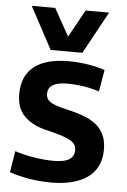

<svg xmlns="http://www.w3.org/2000/svg" viewBox="-56 -830 580 880"><g transform="rotate(5 234.5 -389.5)"><path d="M21 -21 37 -119Q55 -113 77 -107.5Q99 -102 123.5 -98Q148 -94 172 -92Q196 -90 217 -90Q265 -90 287.5 -104.5Q310 -119 310 -148Q310 -164 301 -175.5Q292 -187 274.5 -195.5Q257 -204 231.5 -211.5Q206 -219 173 -227Q138 -235 112 -248.5Q86 -262 67.5 -281Q49 -300 40.5 -325Q32 -350 32 -382Q32 -465 86 -508Q140 -551 246 -551Q279 -551 308 -547.5Q337 -544 363.5 -538.5Q390 -533 412 -525L395 -425Q373 -432 351 -437Q329 -442 303.5 -445Q278 -448 246 -448Q203 -448 181 -434.5Q159 -421 159 -394Q159 -378 167 -367.5Q175 -357 190 -350Q205 -343 227 -337Q249 -331 276 -325Q313 -316 343 -303.5Q373 -291 394.5 -273Q416 -255 428.5 -227.5Q441 -200 441 -161Q441 -124 429.5 -95.5Q418 -67 397 -47Q376 -27 348 -14.5Q320 -2 286 4Q252 10 215 10Q179 10 146 6.5Q113 3 81.5 -4Q50 -11 21 -21ZM410 -789 304 -595H158L54 -789H162L232 -663L302 -789Z"/></g></svg>

Font: Georama ExtraCondensed Thin SemiBold
Style: Regular
Weight: 600
Version: Version 1.001